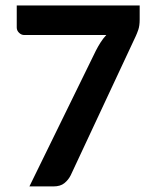

<svg xmlns="http://www.w3.org/2000/svg" viewBox="-20 -668 547 688"><path d="M40 0ZM480.5 -648.4V-598.1Q480.5 -575.7 475.6 -561.5Q470.7 -547.4 466.3 -538.1L233.4 -40Q225.1 -23.4 210.7 -11.7Q196.3 0 171.4 0H85.4L323.7 -486.8Q332 -502.9 340.8 -516.6Q349.6 -530.3 360.8 -542.5H66.9Q56.6 -542.5 48.3 -550.5Q40 -558.6 40 -569.3V-648.4Z"/></svg>

Font: Carlito
Style: Bold
Weight: 700
Designer: Lukasz Dziedzic
Foundry: tyPoland Lukasz Dziedzic
Version: Version 1.104